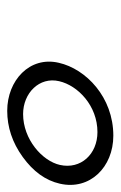

<svg xmlns="http://www.w3.org/2000/svg" viewBox="79 -785 334 532"><g transform="rotate(90 246.0 -519.0)"><path d="M154 -515C135 -434 203 -372 287 -372C332 -372 375 -386 415 -415C455 -444 480 -478 489 -518C508 -601 443 -666 356 -666C249 -666 171 -590 154 -515ZM346 -622C407 -622 450 -576 437 -518C426 -469 366 -416 296 -416C238 -416 192 -461 205 -516C217 -568 273 -622 346 -622Z"/></g></svg>

Font: DIN Rundschrift
Style: MittelKursiv
Weight: 400
Version: Version 1.027